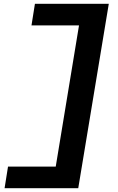

<svg xmlns="http://www.w3.org/2000/svg" viewBox="-20 -843 616 1006"><path d="M4 143H390L550 -823H163L145 -710H394L272 30H22Z"/></svg>

Font: Iosevka Sparkle XBdObl
Style: Regular
Weight: 800
Italic angle: -9°
Designer: Belleve Invis
Foundry: Belleve Invis
Version: Version 4.5.0; ttfautohint (v1.8.3)